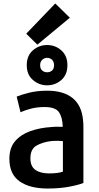

<svg xmlns="http://www.w3.org/2000/svg" viewBox="-20 -1069 567 1105"><path d="M460 -16V-313Q460 -319 460 -332Q460 -345 459.5 -358.5Q459 -372 458 -376Q451 -461 398.5 -504Q346 -547 252 -547Q194 -547 148 -535.5Q102 -524 76 -513L98 -423Q122 -434 157.5 -443.5Q193 -453 237 -453Q299 -453 319.5 -423Q340 -393 341 -339Q331 -339 312.5 -339.5Q294 -340 277 -338Q210 -334 155 -314.5Q100 -295 67 -256.5Q34 -218 34 -155Q34 -67 92.5 -25.5Q151 16 254 16Q322 16 376 6Q430 -4 460 -16ZM342 -81Q313 -71 263 -71Q213 -71 184 -91Q155 -111 155 -158Q155 -211 190 -231Q225 -251 274 -257Q295 -259 312 -258.5Q329 -258 342 -257ZM368 -694Q368 -748 333 -779Q298 -810 251 -810Q205 -810 169.5 -779.5Q134 -749 134 -694Q134 -639 169.5 -608.5Q205 -578 251 -578Q298 -578 333 -608.5Q368 -639 368 -694ZM291 -694Q291 -673 279.5 -663Q268 -653 251 -653Q235 -653 223 -663Q211 -673 211 -694Q211 -714 223 -725Q235 -736 251 -736Q268 -736 279.5 -725Q291 -714 291 -694ZM298 -1049 131 -875 195 -812 382 -967Z"/></svg>

Font: Repo DemiBold
Style: Regular
Weight: 600
Designer: Stefan Peev
Foundry: Context Ltd
Version: Version 1.502